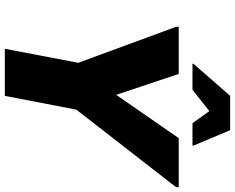

<svg xmlns="http://www.w3.org/2000/svg" viewBox="-109 -864 973 795"><g transform="rotate(90 377.5 -466.5)"><path d="M240 -304 91 -709V-720H286L394 -398L338 -411L552 -720H755V-709L434 -296L377 0H182ZM244 -777V-781L377 -933H519L583 -781V-777H490L440 -847L352 -777Z"/></g></svg>

Font: Kufam ExtraBold
Style: Italic
Weight: 800
Italic angle: -11°
Designer: Artur Schmal
Foundry: Original Type
Version: Version 1.301; ttfautohint (v1.8.3)